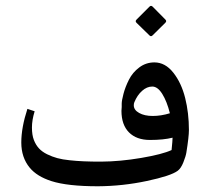

<svg xmlns="http://www.w3.org/2000/svg" viewBox="-20 -631 722 660"><path d="M449.2 -552.7Q443.8 -558.1 449.2 -563.5L494.1 -608.4Q499 -613.3 504.4 -608.4L548.3 -564Q554.2 -558.6 548.3 -552.7L504.4 -509.3Q499 -503.9 493.7 -509.3ZM439.9 -269Q439.9 -252.9 458.3 -242.7Q476.6 -232.4 505.1 -232.4Q533.7 -232.4 564 -241.7Q553.7 -282.7 537.8 -308.1Q522 -333.5 503.4 -333.5Q484.9 -333.5 468.3 -318.6Q451.7 -303.7 441.9 -279.8Q439.9 -275.4 439.9 -269ZM397.5 -250 398.4 -263.2Q398.4 -264.6 398.4 -274.9Q398.4 -285.2 404.5 -308.6Q410.6 -332 423.3 -357.2Q436 -382.3 459 -399.4Q481.9 -416.5 510.7 -416.5Q547.9 -416.5 575.7 -381.3Q603.5 -346.2 616.5 -294.2Q629.4 -242.2 629.4 -184.1Q629.4 -161.1 620.6 -106.4Q618.7 -94.2 610.4 -73.2Q602.1 -52.2 590.8 -43.9Q567.4 -26.4 484.4 -8.8Q401.4 8.8 316.9 9.3Q212.4 9.3 157.2 -8.3Q106.9 -24.4 82 -54.7Q53.2 -89.8 53.2 -141.1Q53.2 -192.4 74.2 -256.8L99.1 -248.5Q89.8 -218.3 89.8 -192.6Q89.8 -167 96.4 -149.9Q103 -132.8 113.8 -121.1Q124.5 -109.4 141.8 -100.8Q159.2 -92.3 177.2 -87.4Q195.3 -82.5 219.7 -80.1Q262.7 -75.2 327.4 -75.4Q392.1 -75.7 465.3 -88.1Q538.6 -100.6 569.8 -115.2Q573.2 -148.4 573.2 -157.7Q542 -149.9 495.6 -149.9Q449.2 -149.9 423.3 -176Q397.5 -202.1 397.5 -250Z"/></svg>

Font: Farbod
Style: Regular
Weight: 400
Designer: Mohammad Saleh Souzanchi
Foundry: http://font-store.ir
Version: Version:3.2.5;RFB:1.2.5;Building:2016-06-12 13:21:07.028780